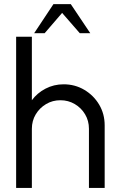

<svg xmlns="http://www.w3.org/2000/svg" viewBox="-20 -932 579 952"><path d="M499 -310.5V0H421V-293.5Q421 -333 402 -365Q383 -397 350.8 -416Q318.5 -435 279.5 -435Q240.5 -435 208.5 -416Q176.5 -397 157.2 -365Q138 -333 138 -293.5V0H60V-750H138V-435Q164.5 -471 205.8 -492.5Q247 -514 295.5 -514Q352 -514 398.2 -486.5Q444.5 -459 471.8 -413Q499 -367 499 -310.5ZM331 -911.5 427.5 -767.5H375.5L288 -868L201.5 -767.5H149.5L245 -911.5Z"/></svg>

Font: Urbanist
Style: Regular
Weight: 400
Designer: Corey Hu
Foundry: Corey Hu
Version: Version 1.330; ttfautohint (v1.8.4.7-5d5b)